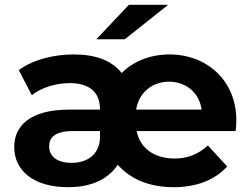

<svg xmlns="http://www.w3.org/2000/svg" viewBox="-20 -770 1035 797"><path d="M395 -201C395 -137 351 -94 277 -94C218 -94 184 -120 184 -163C184 -198 207 -226 283 -226H395ZM545 -315C558 -392 618 -431 682 -431C746 -431 806 -391 817 -315ZM262 7C342 7 421 -15 469 -86C526 -21 609 7 701 7C795 7 871 -22 923 -79L843 -166C803 -130 760 -112 705 -112C619 -112 561 -156 547 -226H958C960 -239 961 -254 961 -271C961 -436 838 -544 684 -544C604 -544 534 -516 485 -467C445 -518 378 -544 287 -544C202 -544 116 -522 58 -479L112 -375C151 -406 211 -425 269 -425C354 -425 395 -385 395 -317V-315H268C104 -315 39 -247 39 -160C39 -60 122 7 262 7ZM678 -750H515L380 -607H498Z"/></svg>

Font: Montserrat-Alt1
Style: Bold
Weight: 700
Designer: Differentunic
Foundry: Differentunic
Version: Version 7.222